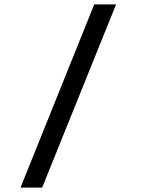

<svg xmlns="http://www.w3.org/2000/svg" viewBox="-20 -750 640 870"><path d="M171 100H73L407 -730H506Z"/></svg>

Font: Moralerspace Krypton JPDOC
Style: Regular
Weight: 400
Version: v0.0.6; ttfautohint (v1.8.4.7-5d5b-dirty) -l 6 -r 45 -G 200 